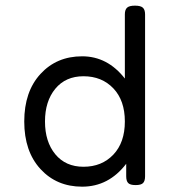

<svg xmlns="http://www.w3.org/2000/svg" viewBox="-20 -666 640 696"><path d="M468.8 -645.5Q448.7 -645.5 440.7 -638.2Q432.6 -630.9 432.6 -613.8V-381.3Q369.6 -461.9 277.8 -461.9Q185.5 -461.9 126.7 -397.9Q67.9 -334 67.9 -225.6Q67.9 -117.2 126.7 -53.2Q185.5 10.7 277.8 10.7Q374 10.7 437.5 -72.3V-26.9Q437.5 -9.8 444.8 -2.4Q452.1 4.9 471.2 4.9H472.2Q491.2 4.9 498.5 -2.4Q505.9 -9.8 505.9 -26.9V-613.8Q505.9 -630.9 497.8 -638.2Q489.7 -645.5 469.7 -645.5ZM282.7 -61.5Q217.8 -61.5 180.4 -106.9Q143.1 -152.3 143.1 -225.6Q143.1 -298.8 180.4 -344.2Q217.8 -389.6 282.7 -389.6Q349.1 -389.6 390.9 -345.7Q432.6 -301.8 432.6 -225.6Q432.6 -149.4 390.9 -105.5Q349.1 -61.5 282.7 -61.5Z"/></svg>

Font: Courier Prime Code
Style: Regular
Weight: 400
Designer: Alan Dague-Greene
Foundry: Quote-Unquote Apps
Version: Version 3.18